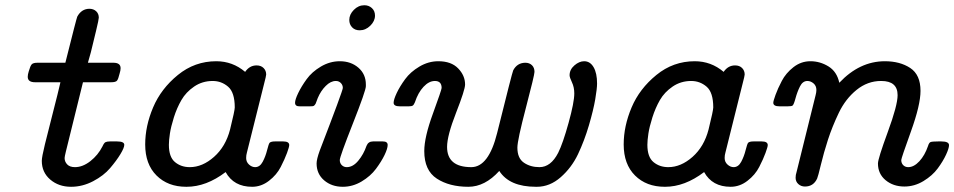

<svg xmlns="http://www.w3.org/2000/svg" viewBox="-20 -714 3678 740"><path d="M86.9 -418Q86.9 -426.8 90.8 -439Q96.7 -460 102.3 -466.1Q107.9 -472.2 125 -472.2H231.9Q274.9 -644 277.8 -649.9Q293.9 -679.7 324.2 -680.2Q340.3 -680.2 350.6 -670.7Q360.8 -661.1 360.8 -646Q360.8 -639.2 350.3 -595.5Q339.8 -551.8 330.1 -512.2L318.8 -472.2H417Q444.8 -472.2 444.8 -451.2Q444.8 -442.4 440.9 -430.2Q436 -409.2 430.9 -403.1Q425.8 -397 408.2 -397H299.8L233.9 -129.9Q229 -109.9 229 -105Q229 -90.8 239 -80.3Q249 -69.8 269 -69.8Q298.8 -69.8 328.4 -93Q357.9 -116.2 375 -149.9Q380.9 -163.1 386.5 -166Q392.1 -168.9 403.8 -168.9H431.2Q459 -168.9 459 -155.8Q459 -144.5 444.1 -119.9Q429.2 -95.2 404.5 -66.2Q379.9 -37.1 338.9 -15.6Q297.9 5.9 253.9 5.9Q206.1 5.9 173.6 -22Q141.1 -49.8 141.1 -94.2Q141.1 -108.4 153.1 -157.7Q165 -207 184.6 -282.5Q204.1 -357.9 212.9 -397H115.2Q86.9 -397 86.9 -418Z M539.6 -157.2Q539.6 -228 570.1 -300Q600.6 -372.1 665.5 -425Q730.5 -478 813.5 -478Q876.5 -478 924.8 -437Q941.9 -461.9 968.8 -461.9Q985.8 -461.9 995.8 -451.9Q1005.9 -441.9 1005.9 -426.8Q1005.9 -421.9 997.6 -390.1L931.6 -126Q928.7 -116.2 928.7 -105Q928.7 -89.8 939.7 -79.8Q950.7 -69.8 963.4 -69.8Q981.4 -69.8 992.4 -90.3Q1003.4 -110.8 1009.5 -135.5Q1015.6 -160.2 1019.5 -164.1Q1025.4 -168.9 1039.6 -168.9H1071.8Q1094.7 -168.9 1094.7 -154.8Q1094.7 -147.9 1086.2 -124.5Q1077.6 -101.1 1062 -70.6Q1046.4 -40 1016.6 -17.1Q986.8 5.9 951.7 5.9Q880.9 5.9 849.6 -50.8Q774.9 5.9 699.2 5.9Q698.7 5.9 697.8 5.9Q627 5.9 583.3 -37.6Q539.6 -81.1 539.6 -157.2ZM630.9 -155.8Q630.9 -108.9 654.3 -89.4Q677.7 -69.8 711.4 -69.8Q760.3 -69.8 804.9 -109.4Q849.6 -148.9 866.7 -214.8Q884.8 -288.1 884.8 -299.8Q884.8 -357.9 859.1 -379.9Q833.5 -401.9 799.8 -401.9Q759.8 -401.9 728.3 -380.4Q696.8 -358.9 679.2 -328.4Q661.6 -297.9 650.1 -261.5Q638.7 -225.1 634.8 -199Q630.9 -172.9 630.9 -155.8Z M1117.2 -317.9Q1117.2 -330.1 1129.4 -355.5Q1141.6 -380.9 1161.9 -408.9Q1182.1 -437 1216.8 -457.5Q1251.5 -478 1289.6 -478Q1332.5 -478 1361.3 -453.1Q1390.1 -428.2 1390.1 -388.2V-381.8Q1390.1 -364.7 1339.8 -237.3Q1289.6 -109.9 1289.6 -97.2Q1289.6 -85 1297.4 -77.4Q1305.2 -69.8 1316.4 -69.8Q1340.3 -69.8 1360.8 -94.5Q1381.3 -119.1 1392.6 -151.9Q1399.4 -168.9 1417.5 -168.9H1455.6Q1474.1 -168.9 1474.1 -155.3Q1474.1 -141.6 1462.2 -116.7Q1450.2 -91.8 1429.2 -63.5Q1408.2 -35.2 1373.8 -14.6Q1339.4 5.9 1301.3 5.9Q1258.3 5.9 1229.2 -19Q1200.2 -43.9 1200.2 -84Q1200.2 -100.1 1212.4 -133.8Q1301.3 -364.7 1301.3 -375Q1301.3 -386.2 1293.7 -394Q1286.1 -401.9 1274.4 -401.9Q1254.4 -401.9 1235.4 -382.8Q1216.3 -363.8 1204.6 -335.9Q1202.6 -331.1 1200 -323.5Q1197.3 -315.9 1196.3 -314Q1195.3 -312 1192.4 -308.6Q1189.5 -305.2 1185.3 -304.7Q1181.2 -304.2 1174.3 -304.2H1135.3Q1117.2 -303.7 1117.2 -317.9ZM1326.2 -637.2Q1326.2 -658.2 1343.8 -676Q1361.3 -693.8 1384.3 -693.8Q1401.4 -693.8 1413.3 -682.9Q1425.3 -671.9 1425.3 -653.8Q1425.3 -632.8 1407.2 -615Q1389.2 -597.2 1366.2 -597.2Q1348.1 -597.2 1337.2 -608.6Q1326.2 -620.1 1326.2 -637.2Z M1497.1 -317.9Q1497.1 -330.1 1509 -355.5Q1521 -380.9 1541.5 -408.9Q1562 -437 1596.7 -457.5Q1631.3 -478 1669.4 -478Q1719.2 -478 1745.8 -450.4Q1772.5 -422.9 1772.5 -388.2Q1772.5 -368.2 1737.8 -279.5Q1703.1 -190.9 1703.1 -147.9Q1703.1 -69.8 1796.4 -69.8Q1863.3 -69.8 1896 -201.2Q1954.1 -435.1 1958 -442.9Q1973.1 -471.7 2004.4 -472.2Q2020.5 -472.2 2030.3 -462.6Q2040 -453.1 2040 -437Q2040 -424.8 2007.1 -299.3Q1974.1 -173.8 1974.1 -145Q1974.1 -104 1999.3 -86.9Q2024.4 -69.8 2059.1 -69.8Q2103 -69.8 2131.3 -125Q2149.4 -161.1 2171.4 -240.5Q2193.4 -319.8 2193.4 -354Q2193.4 -377.9 2184.3 -397Q2175.3 -416 2175.3 -423.8Q2175.3 -445.8 2193.8 -461.9Q2212.4 -478 2231.4 -478Q2254.4 -478 2267.8 -455.1Q2281.2 -432.1 2281.2 -392.1Q2281.2 -373 2274.2 -331.5Q2267.1 -290 2249.8 -231Q2232.4 -171.9 2207.8 -119.9Q2183.1 -67.9 2141.1 -31Q2099.1 5.9 2049.3 5.9H2045.4Q1943.4 5.9 1904.3 -55.2Q1849.1 5.9 1785.2 5.9Q1711.9 5.9 1663.6 -25.6Q1615.2 -57.1 1615.2 -131.8Q1615.2 -185.1 1648.7 -276.6Q1682.1 -368.2 1682.1 -375Q1682.1 -401.9 1656.2 -401.9Q1633.3 -401.9 1612.3 -379.4Q1591.3 -356.9 1579.1 -319.8Q1575.2 -310.1 1570.8 -307.1Q1566.4 -304.2 1555.2 -304.2H1522.5Q1521.5 -304.2 1521 -304.2Q1497.1 -304.2 1497.1 -317.9Z M2383.8 -157.2Q2383.8 -228 2414.3 -300Q2444.8 -372.1 2509.8 -425Q2574.7 -478 2657.7 -478Q2720.7 -478 2769 -437Q2786.1 -461.9 2813 -461.9Q2830.1 -461.9 2840.1 -451.9Q2850.1 -441.9 2850.1 -426.8Q2850.1 -421.9 2841.8 -390.1L2775.9 -126Q2772.9 -116.2 2772.9 -105Q2772.9 -89.8 2783.9 -79.8Q2794.9 -69.8 2807.6 -69.8Q2825.7 -69.8 2836.7 -90.3Q2847.7 -110.8 2853.8 -135.5Q2859.9 -160.2 2863.8 -164.1Q2869.6 -168.9 2883.8 -168.9H2916Q2939 -168.9 2939 -154.8Q2939 -147.9 2930.4 -124.5Q2921.9 -101.1 2906.2 -70.6Q2890.6 -40 2860.8 -17.1Q2831.1 5.9 2795.9 5.9Q2725.1 5.9 2693.8 -50.8Q2619.1 5.9 2543.5 5.9Q2543 5.9 2542 5.9Q2471.2 5.9 2427.5 -37.6Q2383.8 -81.1 2383.8 -157.2ZM2475.1 -155.8Q2475.1 -108.9 2498.5 -89.4Q2522 -69.8 2555.7 -69.8Q2604.5 -69.8 2649.2 -109.4Q2693.8 -148.9 2710.9 -214.8Q2729 -288.1 2729 -299.8Q2729 -357.9 2703.4 -379.9Q2677.7 -401.9 2644 -401.9Q2604 -401.9 2572.5 -380.4Q2541 -358.9 2523.4 -328.4Q2505.9 -297.9 2494.4 -261.5Q2482.9 -225.1 2479 -199Q2475.1 -172.9 2475.1 -155.8Z M2960.4 -317.9Q2960.4 -324.7 2969 -348.4Q2977.5 -372.1 2993.2 -402.1Q3008.8 -432.1 3038.1 -455.1Q3067.4 -478 3103.5 -478Q3140.6 -478 3173.1 -458Q3205.6 -438 3214.8 -395Q3293 -478 3390.6 -478Q3448.7 -478 3488.3 -451.9Q3527.8 -425.8 3527.8 -363.8Q3527.8 -309.6 3490.7 -206.8Q3453.6 -104 3453.6 -97.2Q3453.6 -85 3461.2 -77.4Q3468.8 -69.8 3480.5 -69.8Q3502.4 -69.8 3523.4 -92.5Q3544.4 -115.2 3556.6 -150.9Q3560.5 -164.1 3566.7 -166.5Q3572.8 -168.9 3595.7 -168.9H3608.4Q3637.2 -168.9 3637.7 -154.8Q3637.7 -142.6 3626.2 -117.7Q3614.7 -92.8 3594.2 -64.9Q3573.7 -37.1 3539.1 -16.1Q3504.4 4.9 3465.8 4.9Q3422.9 4.9 3393.3 -19.5Q3363.8 -43.9 3363.8 -84Q3363.8 -102.1 3401.6 -205.1Q3439.5 -308.1 3439.5 -347.2Q3439.5 -401.9 3376.5 -401.9Q3376 -401.9 3375.5 -401.9Q3323.7 -401.9 3281.2 -367.4Q3238.8 -333 3213.1 -279.5Q3187.5 -226.1 3171.1 -175.5Q3154.8 -125 3143.8 -79.1Q3132.8 -33.2 3129.4 -25.9Q3115.2 4.9 3082.5 4.9Q3067.4 4.9 3056.9 -4.6Q3046.4 -14.2 3046.4 -28.8Q3046.4 -40 3049.8 -49.8L3123.5 -347.2Q3126.5 -358.4 3126.5 -367.2Q3126.5 -383.3 3115.5 -392.6Q3104.5 -401.9 3091.8 -401.9Q3073.7 -401.9 3063.2 -380.9Q3052.7 -359.9 3046.1 -335.4Q3039.6 -311 3034.7 -307.1Q3030.8 -304.2 3015.6 -304.2H2985.8Q2984.9 -304.2 2984.4 -304.2Q2960.4 -304.2 2960.4 -317.9Z"/></svg>

Font: CMU Concrete
Style: BoldItalic
Weight: 700
Italic angle: -14.04°
Version: Version 0.7.0